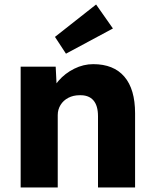

<svg xmlns="http://www.w3.org/2000/svg" viewBox="-20 -824 677 844"><path d="M70.8 -531H224.8L230.8 -411L197.8 -399Q208.4 -435.4 237.1 -468.6Q265.8 -501.8 306.3 -521.9Q346.8 -542 389.6 -542Q479.6 -542 526.7 -487Q573.8 -432 573.8 -326V0H410.8V-313Q410.8 -360 390.2 -383.3Q369.6 -406.6 329.8 -405.4Q302.2 -405.4 280.3 -394Q258.4 -382.6 246.1 -362.5Q233.8 -342.4 233.8 -318V0H152.8H70.8ZM221.6 -661.8 402.4 -804.2 476.4 -698.8 270 -588Z"/></svg>

Font: Easer Grotesk Variable
Style: Regular
Weight: 400
Designer: Boardeaser, Bonnie Shaver-Troup, Thomas Jockin
Foundry: Lexend
Version: Version 1.001;Glyphs 3.1.2 (3151)